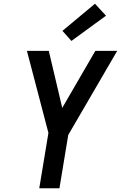

<svg xmlns="http://www.w3.org/2000/svg" viewBox="-20 -1007 647 1027"><path d="M190 0 239 -296 124 -735H241L313 -430L490 -735H607L345 -285L298 0ZM362 -788 314 -842 488 -987 547 -923Z"/></svg>

Font: Iosevka SS04 SmBd Ex Obl
Style: Regular
Weight: 600
Width: 7
Italic angle: -9°
Monospace: yes
Designer: Belleve Invis
Foundry: Belleve Invis
Version: Version 19.0.0; ttfautohint (v1.8.4)